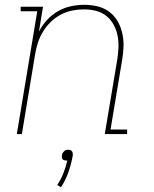

<svg xmlns="http://www.w3.org/2000/svg" viewBox="-20 -558 640 799"><path d="M50 0 135 -511H66V-530H159L142 -426Q155 -452 175.5 -474.5Q196 -497 221.5 -511.5Q247 -526 275 -532Q303 -538 331 -538Q359 -538 386 -531.5Q413 -525 434.5 -509Q456 -493 469.5 -469.5Q483 -446 489 -419Q495 -392 494 -363.5Q493 -335 488 -307L440 -19H509V0H416L468 -310Q472 -335 473 -361Q474 -387 469 -411Q464 -435 452.5 -456Q441 -477 422 -492Q403 -507 379 -513Q355 -519 329 -519Q305 -519 280 -514Q255 -509 232.5 -497Q210 -485 191 -466.5Q172 -448 158.5 -425.5Q145 -403 137.5 -379.5Q130 -356 126 -331L71 0ZM234 221 218 212Q234 188 244 162.5Q254 137 260 110Q259 110 258 110Q257 110 256 110Q252 110 247.5 109Q243 108 240.5 104.5Q238 101 237.5 96.5Q237 92 238 88Q238 83 240.5 79Q243 75 246.5 71.5Q250 68 254.5 66.5Q259 65 264 65Q268 65 272.5 66.5Q277 68 279.5 71.5Q282 75 282.5 79Q283 83 283 88Q277 123 265.5 156.5Q254 190 234 221Z"/></svg>

Font: Iosevka Slab Thin Extended
Style: Italic
Weight: 100
Width: 7
Italic angle: -9°
Monospace: yes
Designer: Belleve Invis
Foundry: Belleve Invis
Version: Version 11.1.0; ttfautohint (v1.8.3)